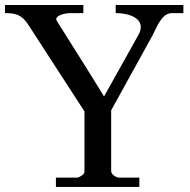

<svg xmlns="http://www.w3.org/2000/svg" viewBox="-31 -742 755 762"><path d="M190.9 -37.1V0H522V-37.1H440.9C431.2 -37.1 410.2 -48.8 410.2 -63V-304.2L575.2 -603C592.8 -638.2 611.8 -689.9 650.9 -689.9H696.8V-722.2H428.2V-689.9C491.2 -689.9 551.8 -663.1 518.1 -603L381.8 -358.9C381.8 -358.9 383.8 -358.9 193.8 -660.2C184.1 -678.2 222.2 -689.9 247.1 -689.9H299.8V-722.2H-11.2V-689.9C29.8 -689.9 55.2 -685.1 83 -641.1L304.2 -299.8V-60.1C304.2 -48.8 282.2 -37.1 274.9 -37.1Z"/></svg>

Font: MusGlyphs-Text
Style: Regular
Weight: 400
Version: Version 2.1.1